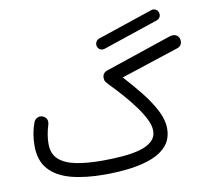

<svg xmlns="http://www.w3.org/2000/svg" viewBox="-85 -868 1101 995"><g transform="rotate(-10 465.0 -370.5)"><path d="M461.9 -632.3Q458.5 -644.5 464.6 -655.8Q470.7 -667 482.4 -670.4L772.5 -768.1Q784.2 -772 795.4 -766.6Q806.6 -761.2 810.1 -748.5Q814 -736.3 808.6 -725.6Q803.2 -714.8 791 -710.9L500 -612.8Q487.8 -608.9 476.8 -614.3Q465.8 -619.6 461.9 -632.3ZM54.7 -179.7Q54.7 -246.1 76.7 -303.7Q83.5 -317.9 97.9 -323.2Q112.3 -328.6 126 -321.8Q154.3 -307.6 143.1 -272.5Q127.9 -224.1 127.9 -177.2Q127.9 -125.5 159.4 -96.4Q190.9 -67.4 249 -55.7Q307.1 -43.9 387.7 -43.9Q442.9 -43.9 493.9 -48.1Q544.9 -52.2 585.7 -63.5Q626.5 -74.7 650.1 -96.2Q673.8 -117.7 673.8 -151.9Q673.8 -178.7 657.2 -212.4Q640.6 -246.1 613.3 -283.2Q585.9 -320.3 553.5 -357.2Q521 -394 489.3 -426.3Q479 -437 473.6 -444.8Q468.3 -452.6 468.3 -464.8Q468.3 -491.7 495.6 -500.5L843.3 -617.7Q861.8 -623.5 875.7 -617.2Q889.6 -610.8 894 -595.2Q897.9 -579.1 891.6 -566.7Q885.3 -554.2 870.1 -549.8L566.4 -450.2Q612.8 -399.9 654.1 -347.9Q695.3 -295.9 721.2 -245.8Q747.1 -195.8 747.1 -150.4Q747.1 -97.7 718.5 -62.7Q689.9 -27.8 639.9 -7.8Q589.8 12.2 525.1 20.8Q460.4 29.3 388.2 29.3Q285.6 29.3 210.9 9.3Q136.2 -10.7 95.5 -56.6Q54.7 -102.5 54.7 -179.7Z"/></g></svg>

Font: Mikhak-DS2-FD Regular
Style: Regular
Weight: 400
Designer: Amin Abedi
Version: Version 3.4